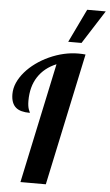

<svg xmlns="http://www.w3.org/2000/svg" viewBox="-64 -1041 618 1082"><g transform="rotate(5 244.5 -500.0)"><path d="M384.3 -1000H489.3L368.7 -811H293.5ZM238.8 -679.2Q171.4 -651.4 135.3 -596.2Q99.1 -541 99.1 -460.9Q99.1 -429.7 106 -411.1Q107.9 -404.8 110.8 -399.9Q112.8 -396.5 112.8 -393.1Q58.6 -393.1 33.7 -414.6Q5.9 -438 5.9 -490.2Q5.9 -522.9 20 -554.9Q34.2 -586.9 60.1 -616.7Q84.5 -645 118.4 -669.7Q152.3 -694.3 191.9 -712.4Q274.9 -750 356.9 -750Q379.4 -750 397 -748L237.8 0H94.2Z"/></g></svg>

Font: Pattaya
Style: Regular
Weight: 400
Designer: Pablo Impallari / Thai characters Designed by Thanarat Vachiruckul and Suppakit Chalermlarp
Foundry: Pablo Impallari
Version: Version 2.000